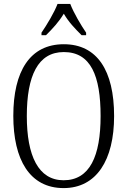

<svg xmlns="http://www.w3.org/2000/svg" viewBox="-20 -951 652 981"><path d="M192 -784V-771H215C250 -806 280 -838 306 -881C331 -838 362 -806 397 -771H420V-784C394 -822 356 -886 339 -931H274C257 -886 218 -822 192 -784ZM305 10C473 10 563 -133 563 -358C563 -591 476 -725 306 -725C133 -725 48 -587 48 -359C48 -135 132 10 305 10ZM305 -30C176 -30 117 -155 117 -358C117 -564 174 -685 306 -685C444 -685 494 -564 494 -358C494 -154 439 -30 305 -30Z"/></svg>

Font: Noto Serif Devanagari Condensed Light
Style: Regular
Weight: 300
Width: 3
Designer: Universal Thirst, Indian Type Foundry and the Monotype Design Team
Foundry: Monotype Imaging Inc.
Version: Version 2.004